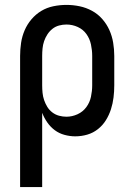

<svg xmlns="http://www.w3.org/2000/svg" viewBox="-20 -548 540 783"><path d="M62 215V-320Q62 -347 66 -373.5Q70 -400 80.5 -424.5Q91 -449 108.5 -469.5Q126 -490 148.5 -503.5Q171 -517 197.5 -522.5Q224 -528 251 -528Q278 -528 304.5 -522.5Q331 -517 355 -504Q379 -491 397 -470.5Q415 -450 426 -425.5Q437 -401 441.5 -374Q446 -347 446 -320V-200Q446 -175 443 -150.5Q440 -126 432.5 -102.5Q425 -79 412 -58Q399 -37 379.5 -21.5Q360 -6 336 1Q312 8 287 8Q265 8 243 2Q221 -4 203.5 -17Q186 -30 173 -48.5Q160 -67 152 -88V215ZM251 -72Q274 -72 296 -82Q318 -92 332 -111Q346 -130 351 -153.5Q356 -177 356 -200V-320Q356 -343 351 -366.5Q346 -390 332.5 -409Q319 -428 297 -438Q275 -448 251 -448Q236 -448 221 -444Q206 -440 194 -430.5Q182 -421 173.5 -408Q165 -395 160 -380.5Q155 -366 153.5 -350.5Q152 -335 152 -320V-200Q152 -185 153.5 -169.5Q155 -154 160 -139.5Q165 -125 173 -112Q181 -99 193.5 -89.5Q206 -80 221 -76Q236 -72 251 -72Z"/></svg>

Font: Iosevka SS18 Medium
Style: Regular
Weight: 500
Monospace: yes
Designer: Belleve Invis
Foundry: Belleve Invis
Version: Version 25.1.1; ttfautohint (v1.8.4)